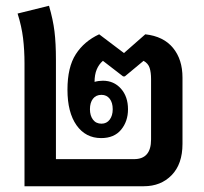

<svg xmlns="http://www.w3.org/2000/svg" viewBox="-20 -646 707 666"><path d="M65 0V-426Q65 -472 60 -513.5Q55 -555 41 -599L150 -626Q164 -578 169 -537Q174 -496 174 -439V-94H445Q504 -94 504 -162V-372Q504 -395 499 -410.5Q494 -426 478 -435L413 -381H407L337 -435Q323 -423 315.5 -405Q308 -387 308 -362Q322 -366 337 -366Q375 -366 399.5 -338.5Q424 -311 424 -267Q424 -225 400 -196Q376 -167 331 -167Q277 -167 245.5 -211.5Q214 -256 214 -335Q214 -413 243 -458Q272 -503 324 -527L410 -462L484 -527Q547 -520 580 -480Q613 -440 613 -377V-147Q613 -77 575.5 -38.5Q538 0 479 0ZM332 -217Q350 -217 360.5 -231Q371 -245 371 -267Q371 -290 360.5 -303.5Q350 -317 332 -317Q313 -317 302.5 -303.5Q292 -290 292 -267Q292 -245 302.5 -231Q313 -217 332 -217Z"/></svg>

Font: Noto Sans Thai Looped Condensed SemiBold
Style: Regular
Weight: 600
Width: 3
Designer: Sasikarn Vongin, Ben Mitchell
Foundry: The Fontpad Ltd
Version: Version 1.001; ttfautohint (v1.8.4.7-5d5b)